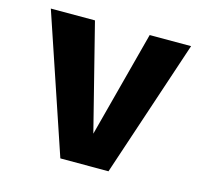

<svg xmlns="http://www.w3.org/2000/svg" viewBox="-85 -640 784 735"><g transform="rotate(15 307.5 -272.5)"><path d="M585.6 -544.6 404.1 0H213.3L29.7 -544.6H204.6L310.8 -124.1L421.5 -544.6Z"/></g></svg>

Font: FiraCode Nerd Font
Style: Bold
Weight: 700
Designer: Carrois Corporate, Edenspiekermann AG, Nikita Prokopov
Foundry: Carrois Corporate, Edenspiekermann AG, Nikita Prokopov
Version: Version 6.002;Nerd Fonts 2.1.0